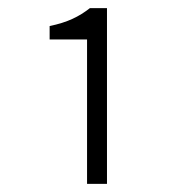

<svg xmlns="http://www.w3.org/2000/svg" viewBox="-20 -899 442 472"><path d="M194 -447H243V-879H201C174 -858 146 -844 102 -835V-802H194Z"/></svg>

Font: Noto Sans CJK KR Light
Style: Regular
Weight: 300
Designer: Ryoko NISHIZUKA (kana & ideographs); Paul D. Hunt (Latin, Greek & Cyrillic); Wenlong ZHANG (bopomofo); Sandoll Communica
Foundry: Adobe Systems Incorporated
Version: Version 1.004;PS 1.004;hotconv 1.0.82;makeotf.lib2.5.63406